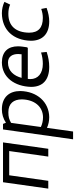

<svg xmlns="http://www.w3.org/2000/svg" viewBox="603 -1137 798 2044"><g transform="rotate(-90 1002.0 -115.0)"><path d="M416 -416 357 0H440L508 -482H84L16 0H99L158 -416Z M777 -56C738 -56 703 -64 672 -79L716 -396C753 -417 778 -425 830 -425C923 -425 966 -368 966 -282C964 -153 894 -58 777 -56ZM1055 -298C1055 -413 991 -494 860 -494C810 -494 762 -480 717 -451L705 -482H646L541 264H624L663 -14C698 2 736 10 777 10C936 8 1051 -117 1055 -298Z M1449 -320C1449 -309 1448 -296 1446 -284H1195C1217 -366 1268 -429 1358 -429C1422 -429 1449 -382 1449 -320ZM1099 -183C1099 -59 1173 10 1312 10C1364 10 1416 1 1471 -17L1465 -77C1426 -64 1385 -58 1344 -58C1243 -58 1182 -109 1182 -192C1182 -200 1183 -209 1184 -218H1515L1521 -229C1525 -258 1531 -291 1531 -322C1531 -428 1474 -494 1358 -494C1200 -492 1104 -359 1099 -183Z M1878 -425C1915 -425 1947 -419 1975 -406L2004 -467C1966 -485 1924 -494 1883 -494C1704 -492 1595 -372 1590 -185C1590 -63 1662 10 1796 10C1840 10 1888 1 1940 -18L1929 -75C1897 -64 1865 -58 1833 -58C1729 -58 1676 -106 1676 -204C1678 -344 1746 -426 1878 -425Z"/></g></svg>

Font: Cantarell
Style: Oblique
Weight: 400
Italic angle: -8°
Designer: Dave Crossland
Version: Version 0.024